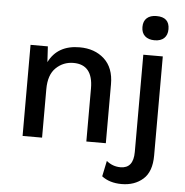

<svg xmlns="http://www.w3.org/2000/svg" viewBox="-61 -776 1014 1050"><g transform="rotate(5 446.5 -251.0)"><path d="M756 -717Q827 -717 827 -651Q827 -619 808.5 -601.5Q790 -584 756 -584Q722 -584 703 -601.5Q684 -619 684 -651Q684 -683 703 -700Q722 -717 756 -717ZM352 -510Q435 -510 487.5 -462Q540 -414 540 -324V0H433V-291Q433 -422 326 -422Q270 -422 230 -383.5Q190 -345 190 -266V0H83V-500H178L183 -414Q231 -510 352 -510ZM809 -500V44Q809 133 762.5 174Q716 215 645 215Q579 215 536 182L554 96Q588 124 631 124Q702 124 702 34V-500Z"/></g></svg>

Font: Elaine Sans Medium
Style: Regular
Weight: 500
Designer: Wei Huang
Foundry: Wei Huang
Version: Version 2.001;PS 002.001;hotconv 1.0.88;makeotf.lib2.5.64775